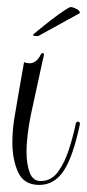

<svg xmlns="http://www.w3.org/2000/svg" viewBox="-20 -523 246 543"><path d="M91 0Q48 0 31.5 -35.5Q15 -71 15 -120Q15 -155 21 -191Q33 -263 48 -347Q57 -344 63 -344Q83 -344 95 -368Q97 -373 101 -373Q105 -373 104 -366Q100 -350 91 -307.5Q82 -265 67 -197Q62 -172 58.5 -144.5Q55 -117 55 -93Q55 -59 64 -35Q73 -11 95 -11Q125 -11 144 -37Q163 -63 175 -100.5Q187 -138 194 -172Q195 -179 201 -179Q206 -179 206 -172Q187 -81 160.5 -40.5Q134 0 91 0ZM88 -421Q73 -421 73 -424Q73 -425 87.5 -437Q102 -449 122 -464.5Q142 -480 159 -491.5Q176 -503 180 -503Q186 -503 196 -498Q206 -493 206 -486Z"/></svg>

Font: Updock
Style: Regular
Weight: 400
Designer: Robert E. Leuschke
Foundry: Robert E. Leuschke
Version: Version 1.010; ttfautohint (v1.8.4.7-5d5b)